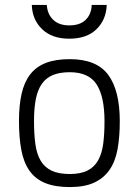

<svg xmlns="http://www.w3.org/2000/svg" viewBox="-20 -749 567 779"><path d="M263 -509Q372 -509 419 -445.5Q466 -382 466 -257Q466 -194 457 -144Q448 -94 424.5 -60Q401 -26 362 -8Q323 10 263 10Q203 10 163 -6.5Q123 -23 99.5 -56.5Q76 -90 66.5 -140.5Q57 -191 57 -258Q57 -321 67.5 -368Q78 -415 102 -446.5Q126 -478 165.5 -493.5Q205 -509 263 -509ZM263 -43Q308 -43 336 -57.5Q364 -72 379 -100Q394 -128 399 -167.5Q404 -207 404 -257Q404 -357 372 -406.5Q340 -456 263 -456Q222 -456 194.5 -444.5Q167 -433 150 -409Q133 -385 125.5 -347.5Q118 -310 118 -258Q118 -205 123.5 -164.5Q129 -124 145 -97Q161 -70 189.5 -56.5Q218 -43 263 -43ZM170 -729Q172 -692 195.5 -669Q219 -646 261 -646Q305 -646 328 -669Q351 -692 352 -729H413Q411 -669 371.5 -630.5Q332 -592 261 -592Q191 -592 151 -630.5Q111 -669 109 -729Z"/></svg>

Font: Panefresco 250wt
Style: Regular
Weight: 300
Version: Version 1.000